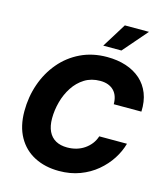

<svg xmlns="http://www.w3.org/2000/svg" viewBox="-136 -1055 1015 1170"><g transform="rotate(15 371.5 -470.5)"><path d="M345.7 9.8Q257.8 9.8 190.7 -24.9Q123.5 -59.6 86.2 -126.5Q48.8 -193.4 48.8 -288.6Q48.8 -378.4 76.9 -459.5Q105 -540.5 158 -603.3Q210.9 -666 285.4 -701.7Q359.9 -737.3 451.7 -737.3Q517.6 -737.3 571.3 -719.7Q625 -702.1 663.6 -668Q702.1 -633.8 721.7 -584Q741.2 -534.2 738.3 -469.7H564Q564 -496.6 556.6 -518.1Q549.3 -539.6 534.4 -554.7Q519.5 -569.8 498 -577.9Q476.6 -585.9 448.7 -585.9Q392.6 -585.9 350.3 -559.6Q308.1 -533.2 279.8 -489.7Q251.5 -446.3 237.3 -393.8Q223.1 -341.3 223.1 -289.6Q223.1 -240.7 239 -207.8Q254.9 -174.8 284.7 -158.2Q314.5 -141.6 356.9 -141.6Q387.7 -141.6 414.8 -149.4Q441.9 -157.2 464.6 -172.6Q487.3 -188 503.9 -209.2Q520.5 -230.5 529.3 -257.8H704.1Q690.4 -207.5 659.7 -159.9Q628.9 -112.3 583 -73.7Q537.1 -35.2 477.3 -12.7Q417.5 9.8 345.7 9.8ZM409.7 -797.9 504.9 -951.2H657.2L524.4 -797.9Z"/></g></svg>

Font: Inter 16pt ExtraBold
Style: Italic
Weight: 800
Italic angle: -9.3988°
Version: Version 4.001;git-66647c0bb